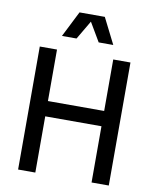

<svg xmlns="http://www.w3.org/2000/svg" viewBox="-99 -1002 872 1076"><g transform="rotate(10 337.5 -463.5)"><path d="M177 -700V-407H497V-700H595V0H497V-320H177V0H79V-700ZM409 -927 483 -780H400L337 -887L274 -780H191L265 -927Z"/></g></svg>

Font: MedMera Sans Display
Style: Regular
Weight: 500
Designer: Kasper Nordkvist
Foundry: UNCUT.wtf
Version: Version 1.300